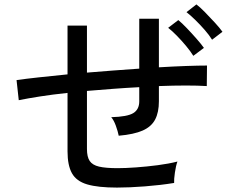

<svg xmlns="http://www.w3.org/2000/svg" viewBox="-20 -851 1040 870"><path d="M510 -1Q424 -1 375 -15.5Q326 -30 306 -66Q286 -102 286 -165V-430Q219 -423 161.5 -414Q104 -405 65 -397L55 -488Q96 -494 156 -500.5Q216 -507 286 -514V-735H374V-522Q433 -527 493 -531.5Q553 -536 611 -540V-766H700V-546Q767 -550 823.5 -552Q880 -554 918 -554L917 -461Q836 -466 700 -461V-392Q700 -342 683 -309.5Q666 -277 626.5 -259.5Q587 -242 518 -236Q514 -256 505 -281Q496 -306 484 -320Q557 -322 584 -338.5Q611 -355 611 -392V-456Q553 -453 493 -448.5Q433 -444 374 -439V-176Q374 -140 386.5 -121.5Q399 -103 429 -96Q459 -89 513 -89Q548 -89 596.5 -92.5Q645 -96 695 -102.5Q745 -109 784 -119Q777 -100 772.5 -69Q768 -38 769 -22Q708 -12 637 -6.5Q566 -1 510 -1ZM856 -598Q843 -619 823 -643Q803 -667 781.5 -689Q760 -711 742 -725L788 -760Q804 -747 826.5 -723.5Q849 -700 870.5 -675.5Q892 -651 904 -634ZM941 -671Q928 -692 907.5 -715.5Q887 -739 865 -760.5Q843 -782 825 -796L870 -831Q886 -819 909 -795.5Q932 -772 954 -748Q976 -724 988 -707Z"/></svg>

Font: Zen Kaku Gothic New Medium
Style: Regular
Weight: 500
Designer: Yoshimichi Ohira
Foundry: Positype
Version: Version 1.002